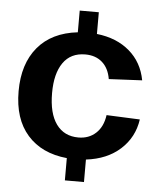

<svg xmlns="http://www.w3.org/2000/svg" viewBox="-51 -733 658 792"><g transform="rotate(5 278.0 -336.5)"><path d="M287.1 -166Q330.1 -166 359.1 -192.6Q388.2 -219.2 395 -268.1L533.2 -262.2Q522.5 -187.5 467.8 -137.9Q413.1 -88.4 326.2 -78.1V15.1H247.1V-77.1Q142.1 -87.4 83.5 -153.8Q24.9 -220.2 24.9 -335Q24.9 -448.2 82.3 -517.1Q139.6 -585.9 247.1 -598.1V-688H326.2V-598.1Q408.7 -588.9 461.9 -543.2Q515.1 -497.6 528.8 -423.8L391.1 -417Q383.8 -461.4 356.4 -485.6Q329.1 -509.8 286.1 -509.8Q225.6 -509.8 194.3 -464.8Q163.1 -419.9 163.1 -339.8Q163.1 -254.9 195.6 -210.4Q228 -166 287.1 -166Z"/></g></svg>

Font: Arial
Style: Bold
Weight: 700
Designer: Steve Matteson
Foundry: Ascender Corporation
Version: Version 2.00.3